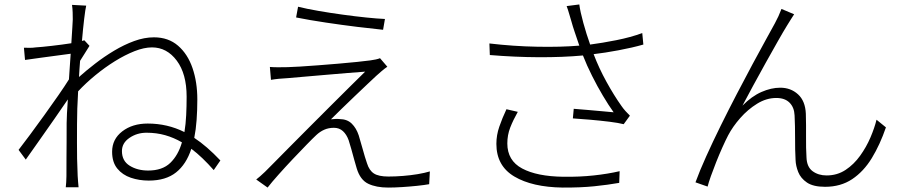

<svg xmlns="http://www.w3.org/2000/svg" viewBox="-20 -806 4040 858"><path d="M524.9 -130.9Q524.9 -86.9 559.6 -65.4Q594.2 -43.9 642.1 -43.9Q705.6 -43.9 741 -78.1Q776.4 -112.3 793 -169.9Q756.8 -190.9 718 -201.9Q679.2 -212.9 634.8 -212.9Q592.3 -212.9 558.6 -189.9Q524.9 -167 524.9 -130.9ZM305.2 -719.2Q305.2 -733.4 304.7 -750.5Q304.2 -767.6 301.8 -784.2L365.2 -780.8Q361.3 -764.6 356.2 -721.9Q351.1 -679.2 346.2 -623Q354 -625 356.9 -626L379.9 -601.1Q371.1 -586.9 359.9 -569.1Q348.6 -551.3 337.9 -534.2Q336.4 -516.1 335.2 -498Q334 -480 333 -461.9Q365.2 -490.7 405.3 -521.7Q445.3 -552.7 489.7 -579.3Q534.2 -606 579.6 -622.6Q625 -639.2 668 -639.2Q732.4 -639.2 775.6 -601.8Q818.8 -564.5 840.3 -501.7Q861.8 -439 861.8 -361.8Q861.8 -313.5 858.6 -270Q855.5 -226.6 848.1 -189.9Q903.8 -153.3 964.8 -88.9L935.1 -45.9Q909.7 -74.7 885 -98.4Q860.4 -122.1 835 -141.1Q812.5 -71.8 766.6 -35.4Q720.7 1 645 1Q602.1 1 564.7 -11.7Q527.3 -24.4 504.2 -52.7Q481 -81.1 481 -127.9Q481 -184.1 526.4 -219Q571.8 -253.9 640.1 -253.9Q728 -253.9 804.2 -215.8Q810.1 -251.5 812 -291.3Q814 -331.1 814 -374Q814 -476.1 769.8 -535.2Q725.6 -594.2 659.2 -594.2Q624 -594.2 581.3 -577.4Q538.6 -560.5 493.4 -532.5Q448.2 -504.4 405.8 -469.5Q363.3 -434.6 329.1 -397.9Q326.7 -358.4 325.4 -320.8Q324.2 -283.2 324.2 -251Q324.2 -202.6 324 -167Q323.7 -131.3 324.5 -97.4Q325.2 -63.5 327.1 -20Q327.6 -7.3 328.9 5.9Q330.1 19 331.1 30.8H273.9Q274.9 23.4 275.9 8.3Q276.9 -6.8 276.9 -19Q276.9 -66.9 277.1 -101.3Q277.3 -135.7 277.6 -170.9Q277.8 -206.1 277.8 -255.9Q277.8 -272.5 279.3 -300.3Q280.8 -328.1 283.2 -361.8Q256.8 -323.2 224.1 -276.1Q191.4 -229 157.7 -181.4Q124 -133.8 95.2 -92.8L63 -136.2Q83.5 -162.6 114.3 -204.1Q145 -245.6 178.5 -292Q211.9 -338.4 241.2 -380.6Q270.5 -422.9 288.1 -451.2Q290 -480.5 292 -509.3Q293.9 -538.1 295.9 -565.9Q274.4 -563 239.3 -558.3Q204.1 -553.7 164.8 -548.3Q125.5 -543 91.8 -538.1L86.9 -592.8Q100.6 -592.3 113.5 -592.3Q126.5 -592.3 139.2 -594.2Q164.6 -595.7 211.2 -601.1Q257.8 -606.4 298.8 -612.8Q301.3 -653.3 303.2 -682.1Q305.2 -710.9 305.2 -719.2Z M1312 -775.9Q1351.6 -766.1 1404.1 -757.1Q1456.5 -748 1511.7 -740.5Q1566.9 -732.9 1616.5 -727.8Q1666 -722.7 1700.2 -721.2L1691.9 -672.9Q1643.6 -677.7 1575.9 -686Q1508.3 -694.3 1436.3 -705.1Q1364.3 -715.8 1303.2 -728ZM1710.9 -507.8Q1699.7 -500.5 1683.8 -486.8Q1668 -473.1 1661.1 -466.8Q1648.4 -455.1 1622.1 -430.2Q1595.7 -405.3 1564.2 -375.2Q1532.7 -345.2 1504.4 -317.6Q1476.1 -290 1459 -272.9Q1467.3 -273.9 1479 -274.4Q1490.7 -274.9 1498 -273.9Q1531.7 -273.4 1552 -253.4Q1572.3 -233.4 1583 -201.2Q1590.3 -177.7 1600.6 -140.4Q1610.8 -103 1620.1 -76.2Q1629.9 -44.4 1650.9 -30.8Q1671.9 -17.1 1715.8 -17.1Q1746.1 -17.1 1780.5 -19.8Q1814.9 -22.5 1846.7 -27.8Q1878.4 -33.2 1900.9 -40L1897.9 17.1Q1876.5 21 1844 24.4Q1811.5 27.8 1777.1 30Q1742.7 32.2 1714.8 32.2Q1661.1 32.2 1625.5 15.1Q1589.8 -2 1574.2 -53.2Q1569.3 -67.9 1563 -92Q1556.6 -116.2 1549.8 -140.1Q1543 -164.1 1538.1 -179.2Q1528.8 -205.1 1512.5 -220Q1496.1 -234.9 1472.2 -234.9Q1448.2 -234.9 1429 -226.3Q1409.7 -217.8 1393.1 -202.1Q1378.4 -188.5 1350.1 -159.4Q1321.8 -130.4 1288.3 -95Q1254.9 -59.6 1224.6 -25.6Q1194.3 8.3 1175.8 32.2L1125 -3.9Q1131.8 -9.3 1142.3 -18.1Q1152.8 -26.9 1164.1 -38.1Q1172.4 -46.4 1201.2 -75.4Q1230 -104.5 1271.7 -146.7Q1313.5 -189 1361.8 -237.3Q1410.2 -285.6 1457.8 -333.3Q1505.4 -380.9 1545.9 -420.9Q1586.4 -460.9 1611.8 -485.8Q1580.6 -483.9 1532.2 -479.7Q1483.9 -475.6 1431.9 -471.2Q1379.9 -466.8 1335.7 -462.9Q1291.5 -459 1268.1 -457Q1244.1 -455.6 1225.8 -453.9Q1207.5 -452.1 1190.9 -449.2L1186 -506.8Q1203.1 -505.4 1222.9 -505.4Q1242.7 -505.4 1265.1 -505.9Q1283.7 -506.3 1320.3 -508.5Q1356.9 -510.7 1401.9 -514.2Q1446.8 -517.6 1492.4 -521.5Q1538.1 -525.4 1575.9 -529.3Q1613.8 -533.2 1634.8 -536.1Q1647 -537.6 1659.2 -540.3Q1671.4 -543 1678.2 -545.9Z M2534.2 -708Q2529.3 -723.6 2523.9 -742.7Q2518.6 -761.7 2512.2 -778.8L2568.8 -786.1Q2572.8 -754.4 2586.7 -703.9Q2600.6 -653.3 2617.2 -606.9Q2670.4 -613.8 2734.4 -626.5Q2798.3 -639.2 2850.1 -658.2L2855 -606.9Q2805.7 -592.8 2744.1 -581.3Q2682.6 -569.8 2632.8 -564Q2656.2 -502 2690.2 -440.4Q2724.1 -378.9 2756.8 -333Q2765.1 -320.8 2775.1 -309.8Q2785.2 -298.8 2794.9 -289.1L2767.1 -251Q2745.1 -256.8 2703.6 -262Q2662.1 -267.1 2617.2 -271Q2572.3 -274.9 2540 -276.9L2543.9 -319.8Q2574.2 -317.4 2607.9 -314.5Q2641.6 -311.5 2672.1 -308.8Q2702.6 -306.2 2722.2 -304.2Q2699.7 -335.4 2674.6 -377.7Q2649.4 -419.9 2626 -466.6Q2602.5 -513.2 2585 -558.1Q2495.1 -549.8 2387.5 -550.3Q2279.8 -550.8 2168.9 -560.1L2167 -611.8Q2274.9 -599.1 2381.1 -597.2Q2487.3 -595.2 2568.8 -602.1Q2557.1 -636.7 2548.1 -663.1Q2539.1 -689.5 2534.2 -708ZM2293.9 -306.2Q2272.9 -269 2260 -235.8Q2247.1 -202.6 2247.1 -165Q2247.1 -88.4 2313.5 -53Q2379.9 -17.6 2497.1 -16.1Q2569.8 -15.1 2633.1 -22Q2696.3 -28.8 2749 -41L2747.1 11.2Q2697.3 20 2635.5 26.4Q2573.7 32.7 2494.1 32.2Q2358.4 30.3 2278.3 -17.3Q2198.2 -64.9 2198.2 -163.1Q2198.2 -202.1 2211.2 -239.7Q2224.1 -277.3 2243.2 -317.9Z M3528.8 -742.2Q3523.9 -733.9 3514.9 -720.5Q3505.9 -707 3497.1 -691.9Q3481.4 -666.5 3456.3 -622.3Q3431.2 -578.1 3402.1 -525.9Q3373 -473.6 3345.5 -422.9Q3317.9 -372.1 3297.9 -334Q3339.4 -376 3382.8 -395Q3426.3 -414.1 3466.8 -414.1Q3513.7 -414.1 3546.1 -384.5Q3578.6 -355 3581.1 -297.9Q3582.5 -247.1 3582 -194.8Q3581.5 -142.6 3584 -103Q3585.4 -60.1 3611.3 -41Q3637.2 -22 3673.8 -22Q3721.2 -22 3758.5 -46.6Q3795.9 -71.3 3823.7 -110.1Q3851.6 -148.9 3869.9 -191.9Q3888.2 -234.9 3897 -271L3939 -236.8Q3912.6 -159.7 3876 -99.6Q3839.4 -39.6 3788.1 -5.4Q3736.8 28.8 3667 28.8Q3614.3 28.8 3586.2 9.8Q3558.1 -9.3 3547.1 -37.1Q3536.1 -64.9 3535.2 -90.8Q3532.7 -136.7 3533 -189.5Q3533.2 -242.2 3530.8 -290Q3529.3 -326.2 3508.3 -347.2Q3487.3 -368.2 3449.2 -368.2Q3404.8 -368.2 3363.3 -342.5Q3321.8 -316.9 3288.1 -278.6Q3254.4 -240.2 3233.9 -201.2Q3222.2 -178.7 3208 -147Q3193.8 -115.2 3180.4 -81.5Q3167 -47.9 3156.7 -18.8Q3146.5 10.3 3142.1 27.8L3087.9 8.8Q3106.4 -42 3135.7 -106.9Q3165 -171.9 3200.4 -243.7Q3235.8 -315.4 3272.7 -386.2Q3309.6 -457 3343.3 -519.8Q3377 -582.5 3403.3 -630.1Q3429.7 -677.7 3442.9 -702.1Q3460 -733.4 3472.2 -766.1Z"/></svg>

Font: Source Han Sans CN Light
Style: Regular
Weight: 300
Designer: Ryoko NISHIZUKA  (kana, bopomofo & ideographs); Paul D. Hunt (Latin, Greek & Cyrillic); Sandoll Communications , Soo-you
Foundry: Adobe
Version: Version 2.000;hotconv 1.0.107;makeotfexe 2.5.65593